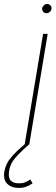

<svg xmlns="http://www.w3.org/2000/svg" viewBox="-61 -713 277 949"><path d="M61.1 0 152 -545.5H174.7L83.8 0ZM32.7 215.9Q-4.6 215.9 -25.6 195.1Q-46.5 174.4 -39.1 132.8Q-32 94.8 -5.3 63.9Q21.3 33 61.1 0H83.8Q41.2 36.6 14.9 66.8Q-11.4 96.9 -16.3 132.8Q-21 165.8 -8.2 179.5Q4.6 193.2 34.8 193.2Q51.1 193.2 63.2 188Q75.3 182.9 88.8 174L100.1 193.2Q82.7 204.9 67.1 210.4Q51.5 215.9 32.7 215.9ZM169 -647.7Q158.4 -647.7 152.2 -655.2Q146 -662.6 147.7 -673.3Q149.1 -680.8 156.2 -687Q163.4 -693.2 171.9 -693.2Q182.5 -693.2 188.7 -685.7Q195 -678.3 193.2 -667.6Q191.8 -659.8 184.7 -653.8Q177.6 -647.7 169 -647.7Z"/></svg>

Font: Inter Thin  BETA
Style: Italic
Weight: 100
Italic angle: -9.39999°
Designer: Rasmus Andersson
Foundry: rsms
Version: Version 3.011;git-f93a4a705